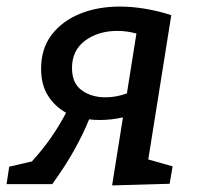

<svg xmlns="http://www.w3.org/2000/svg" viewBox="-46 -560 598 584"><path d="M-26 0 -18 -53 51 -69Q83 -104 108.5 -140.5Q134 -177 155 -217Q121 -236 100 -269Q79 -302 79 -351Q79 -412 111 -454Q143 -496 197 -518Q251 -540 318 -540Q393 -540 475 -514L405 -75L479 -54L470 -1L295 4L328 -203Q293 -195 257 -195Q241 -195 225 -197Q207 -152 179.5 -103Q152 -54 113 0ZM173 -353Q173 -307 202.5 -285.5Q232 -264 275 -264Q308 -264 340 -276L369 -458Q340 -466 311 -466Q253 -466 213 -436.5Q173 -407 173 -353Z"/></svg>

Font: Bitter Medium
Style: Italic
Weight: 500
Italic angle: -9°
Designer: Sol Matas, and Bitter project Authors
Foundry: Sol Matas
Version: Version 2.001